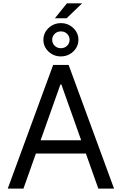

<svg xmlns="http://www.w3.org/2000/svg" viewBox="-20 -1109 716 1129"><path d="M117.9 0H25.6L292.6 -727.3H383.5L650.6 0H558.2L340.9 -612.2H335.2ZM152 -284.1H524.1V-206H152ZM302.6 -1001.4 373.6 -1089.5H463.1L371.4 -1001.4ZM338.1 -777.3Q295.5 -777.3 265.3 -805.9Q235.1 -834.5 235.1 -875Q235.1 -902 248.9 -924.2Q262.8 -946.4 286.2 -959.7Q309.7 -973 338.1 -973Q380.7 -973 410.9 -944.2Q441.1 -915.5 441.1 -875Q441.1 -848 427.2 -825.8Q413.4 -803.6 389.9 -790.5Q366.5 -777.3 338.1 -777.3ZM338.1 -825.6Q360.1 -825.6 374.6 -840Q389.2 -854.4 389.2 -875Q389.2 -895.6 374.6 -910Q360.1 -924.4 338.1 -924.4Q316.1 -924.4 301.5 -910Q286.9 -895.6 286.9 -875Q286.9 -854.4 301.5 -840Q316.1 -825.6 338.1 -825.6Z"/></svg>

Font: InterMG
Style: Regular
Weight: 400
Designer: Rasmus Andersson
Foundry: rsms
Version: Version 3.019;December 26, 2023;FontCreator 15.0.0.2955 64-b